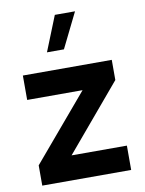

<svg xmlns="http://www.w3.org/2000/svg" viewBox="-88 -853 692 915"><g transform="rotate(-10 258.0 -395.5)"><path d="M173.8 -621.6H255.9L339.4 -791H241.7ZM309.6 -414.6 41.5 -98.1V0H471.7V-117.7H204.1L471.7 -435.1V-532.7H41.5V-414.6Z"/></g></svg>

Font: Estedad Bold
Style: Regular
Weight: 700
Designer: Amin Abedi
Version: Version 7.3